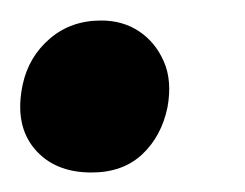

<svg xmlns="http://www.w3.org/2000/svg" viewBox="-21 -162 244 191"><path d="M70 9.6Q32.8 9.6 13 -14.4Q-6.8 -38.4 1.6 -78Q7.6 -105.6 28.6 -123.6Q49.6 -141.6 79.6 -141.6Q101.2 -141.6 117.4 -130.8Q133.6 -120 142 -100.8Q150.4 -81.6 145.6 -55.2Q139.6 -26.4 120.4 -8.4Q101.2 9.6 70 9.6Z"/></svg>

Font: Vollkorn Medium
Style: Italic
Weight: 500
Italic angle: -11°
Designer: Friedrich Althausen
Foundry: Friedrich Althausen
Version: Version 5.000